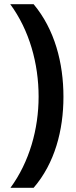

<svg xmlns="http://www.w3.org/2000/svg" viewBox="-20 -742 362 920"><path d="M284 -278C284 -441 242 -601 141 -722H29C121 -597 165 -437 165 -279C165 -124 121 34 30 158H141C242 41 284 -117 284 -278Z"/></svg>

Font: Noto Sans Lao SemiBold
Style: Regular
Weight: 600
Designer: Monotype Design Team
Foundry: Monotype Imaging Inc.
Version: Version 2.003